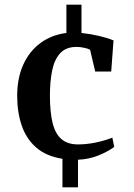

<svg xmlns="http://www.w3.org/2000/svg" viewBox="-20 -721 578 827"><path d="M249 86V-37Q179 -48 136 -85.5Q93 -123 73.5 -180.5Q54 -238 54 -308Q54 -384 80 -442Q106 -500 154 -535.5Q202 -571 266 -579V-701H331V-579Q369 -575 405.5 -566.5Q442 -558 469 -547L459 -413H390L368 -507Q358 -512 341 -515.5Q324 -519 310 -519Q264 -519 239 -491.5Q214 -464 204.5 -416.5Q195 -369 195 -310Q195 -238 206.5 -191.5Q218 -145 244.5 -122Q271 -99 316 -99Q352 -99 389.5 -106.5Q427 -114 464 -128L472 -88Q441 -66 401.5 -50.5Q362 -35 316 -33V86Z"/></svg>

Font: Manuale
Style: Bold
Weight: 700
Version: Version 1.002